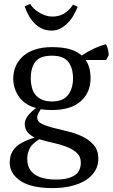

<svg xmlns="http://www.w3.org/2000/svg" viewBox="-20 -754 578 986"><path d="M30 0ZM247 -512Q301 -512 338 -501.5Q375 -491 400 -469Q459 -509 523 -527Q531 -516 534.5 -500Q538 -484 538 -470L525 -446H420Q445 -410 445 -351Q445 -279 394.5 -234Q344 -189 247 -189Q228 -189 216 -190Q204 -191 189 -193Q184 -184 177.5 -173Q171 -162 171 -150Q171 -130 194 -118.5Q217 -107 251.5 -98Q286 -89 326.5 -79.5Q367 -70 402 -53.5Q437 -37 460.5 -10.5Q484 16 485 58Q486 94 468.5 123Q451 152 420 171.5Q389 191 345.5 201.5Q302 212 250 212Q141 212 85.5 175Q30 138 30 82Q30 55 38.5 35Q47 15 63 0Q79 -15 103 -26.5Q127 -38 158 -48Q136 -58 121.5 -75.5Q107 -93 107 -118Q107 -141 126.5 -163.5Q146 -186 166 -199Q109 -214 78.5 -256Q48 -298 48 -351Q48 -385 61 -414.5Q74 -444 99 -466Q124 -488 161 -500Q198 -512 247 -512ZM395 81Q395 49 373.5 30Q352 11 320 -1Q288 -13 251 -21Q214 -29 182 -39Q144 -16 132 9.5Q120 35 120 62Q120 115 158 141.5Q196 168 268 168Q305 168 329.5 161Q354 154 368.5 142.5Q383 131 389 115Q395 99 395 81ZM138 -351Q138 -327 143.5 -305.5Q149 -284 161.5 -268Q174 -252 195 -242.5Q216 -233 247 -233Q305 -233 330 -267Q355 -301 355 -351Q355 -405 330.5 -436.5Q306 -468 247 -468Q186 -468 162 -437.5Q138 -407 138 -351ZM379 -719Q370 -697 357.5 -675Q345 -653 328 -636Q311 -619 290.5 -608Q270 -597 245 -597Q218 -597 197 -606.5Q176 -616 159 -632.5Q142 -649 129 -671.5Q116 -694 107 -721L135 -734Q142 -721 154.5 -709.5Q167 -698 182 -689Q197 -680 214 -674.5Q231 -669 246 -669Q314 -667 355 -730Z"/></svg>

Font: PT Serif
Style: Regular
Weight: 400
Designer: A.Korolkova, O.Umpeleva, V.Yefimov
Foundry: ParaType Ltd
Version: Version 1.000W OFL; ttfautohint (v1.6)